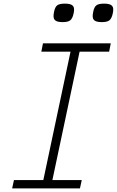

<svg xmlns="http://www.w3.org/2000/svg" viewBox="-20 -1039 645 1059"><path d="M47 0 57 -46H219L369 -754H208L217 -800H591L582 -754H419L269 -46H431L421 0ZM541 -917Q508 -917 497.5 -929.5Q487 -942 494 -973Q499 -1000 511.5 -1009.5Q524 -1019 554 -1019Q587 -1019 598 -1007Q609 -995 602 -965Q596 -937 583.5 -927Q571 -917 541 -917ZM325 -917Q292 -917 281.5 -929.5Q271 -942 278 -973Q283 -1000 295.5 -1009.5Q308 -1019 338 -1019Q371 -1019 382 -1007Q393 -995 386 -965Q380 -937 367.5 -927Q355 -917 325 -917Z"/></svg>

Font: Victor Mono Thin Thin
Style: Italic
Weight: 250
Italic angle: -12°
Monospace: yes
Version: Version 1.561;gftools[0.9.30]